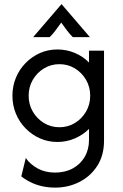

<svg xmlns="http://www.w3.org/2000/svg" viewBox="-20 -651 568 888"><path d="M235.4 216.7Q203.5 216.7 175.3 210.4Q147.2 204.2 122.9 192.4Q98.6 180.6 78.5 164.6L99.3 79.9Q120.1 109.7 154.9 128.5Q189.6 147.2 234.7 147.2Q281.2 147.2 316.7 127.8Q352.1 108.3 371.9 74.3Q391.7 40.3 391.7 -4.2V-54.9Q363.9 -27.1 326 -10.8Q288.2 5.6 245.1 5.6Q202.1 5.6 164.6 -11.1Q127.1 -27.8 98.3 -57.3Q69.4 -86.8 53.5 -125.3Q37.5 -163.9 37.5 -208.3Q37.5 -252.8 53.5 -291.3Q69.4 -329.9 98.3 -359.4Q127.1 -388.9 164.6 -405.6Q202.1 -422.2 245.1 -422.2Q288.2 -422.2 326 -406.2Q363.9 -390.3 391.7 -361.8V-416.7H461.1V0Q461.1 68.1 429.5 116.7Q397.9 165.3 346.5 191Q295.1 216.7 235.4 216.7ZM254.9 -62.5Q294.4 -62.5 326.7 -82.3Q359 -102.1 378.1 -135.1Q397.2 -168.1 397.2 -208.3Q397.2 -248.6 378.1 -281.6Q359 -314.6 326.7 -334.4Q294.4 -354.2 254.9 -354.2Q215.3 -354.2 183 -334.4Q150.7 -314.6 131.6 -281.6Q112.5 -248.6 112.5 -208.3Q112.5 -168.1 131.6 -135.1Q150.7 -102.1 183 -82.3Q215.3 -62.5 254.9 -62.5ZM133.3 -479.2 263.9 -631.2H265.3L395.8 -479.2H316.7Q302.1 -493.8 290.3 -509.4Q278.5 -525 263.2 -546.5Q247.9 -525 236.1 -509.4Q224.3 -493.8 209.7 -479.2Z"/></svg>

Font: Afacad Flux
Style: Regular
Weight: 400
Designer: Kristian Moeller
Foundry: Dicotype
Version: Version 1.100